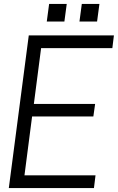

<svg xmlns="http://www.w3.org/2000/svg" viewBox="-20 -961 602 981"><path d="M488 -851ZM309 -851H219L231 -941H321ZM476 -851H386L398 -941H488ZM460 0H25L127 -780H562L554 -715H190L153 -430H466L457 -366H144L105 -65H468Z"/></svg>

Font: Tanohe Sans
Style: Italic
Weight: 400
Designer: Village Type and Design LLC & Cristiano Sobral
Foundry: Cooper Hewitt Smithsonian Design Museum
Version: Version 1.00;September 29, 2021;FontCreator 13.0.0.2655 64-b